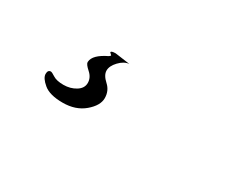

<svg xmlns="http://www.w3.org/2000/svg" viewBox="-34 -66 408 327"><g transform="rotate(30 170.0 97.0)"><path d="M48 120Q50 120 57 124.5Q64 129 77.5 129Q91 129 101.5 122.5Q112 116 112 105.5Q112 95 103 87Q94 79 94 75V74Q95 60 120 48Q123 46 123 45L119 41Q119 38 128 38L157 42Q147 43 138 52.5Q129 62 129 71Q129 80 139.5 89.5Q150 99 150 113.5Q150 128 133.5 142Q117 156 91.5 156Q66 156 54 146Q42 136 42 128Q42 120 48 120Z"/></g></svg>

Font: Condiment
Style: Regular
Weight: 400
Designer: Angel Koziupa, Alejandro Paul
Foundry: Angel Koziupa, Alejandro Paul
Version: Version 1.001